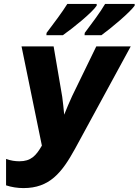

<svg xmlns="http://www.w3.org/2000/svg" viewBox="-20 -951 708 981"><path d="M413 -783 412 -771H498C549 -808 642 -886 668 -922V-931H517C494 -891 450 -832 413 -783ZM218 -783 217 -771H301C355 -809 450 -886 474 -922V-931H324C300 -892 256 -833 218 -783ZM100 10C233 10 296 -68 364 -192L648 -714H472L349 -461C335 -430 320 -396 308 -365C306 -390 301 -433 298 -456L254 -714H90L194 -207C164 -155 138 -127 79 -127C58 -127 35 -130 11 -139V-4C38 5 69 10 100 10Z"/></svg>

Font: Noto Sans SemiCondensed ExtraBold
Style: Italic
Weight: 800
Width: 4
Italic angle: -12°
Designer: Monotype Design Team
Foundry: Monotype Imaging Inc.
Version: Version 2.013